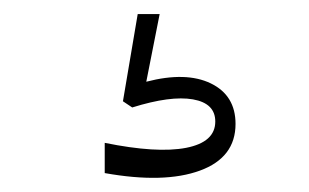

<svg xmlns="http://www.w3.org/2000/svg" viewBox="-20 -40 440 273"><path d="M128.9 163.1Q203.1 178.2 244.6 170.2Q286.1 162.1 286.1 132.8Q286.1 106.9 254.4 101.3Q222.7 95.7 168 112.8L154.8 104L175.8 -20H207L188 76.2Q244.6 61.5 279.8 78.6Q314.9 95.7 314.9 136.2Q314.9 184.1 264.2 202.6Q213.4 221.2 128.9 206.1Z"/></svg>

Font: Ribes
Style: Regular
Weight: 400
Designer: Luigi Gorlero
Foundry: Collletttivo
Version: Version 2.100;Glyphs 3.2 (3217)